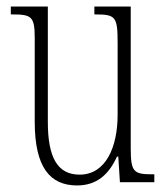

<svg xmlns="http://www.w3.org/2000/svg" viewBox="-20 -556 509 586"><path d="M215 10C275 10 312 -23 337 -78H341L346 0H451V-24H448C389 -24 379 -29 379 -103V-536H268V-512H271C333 -512 339 -505 339 -425V-206C339 -107 303 -23 223 -23C155 -23 126 -76 126 -184V-536H13V-512H17C76 -512 86 -506 86 -440V-184C86 -45 133 10 215 10Z"/></svg>

Font: Noto Serif Armenian ExtraCondensed ExtraLight
Style: Regular
Weight: 200
Width: 2
Designer: Monotype Design Team
Foundry: Monotype Imaging Inc.
Version: Version 2.008